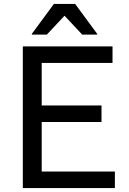

<svg xmlns="http://www.w3.org/2000/svg" viewBox="-20 -956 656 976"><path d="M96 0V-720H192V0ZM152 0V-84H564V0ZM152 -336V-420H496V-336ZM152 -636V-720H552V-636ZM142 -780V-784L254 -936H362L474 -784V-780H398L308 -876L218 -780Z"/></svg>

Font: Kufam
Style: Regular
Weight: 400
Designer: Wael Morcos, Artur Schmal
Foundry: Original Type
Version: Version 1.301; ttfautohint (v1.8.3)